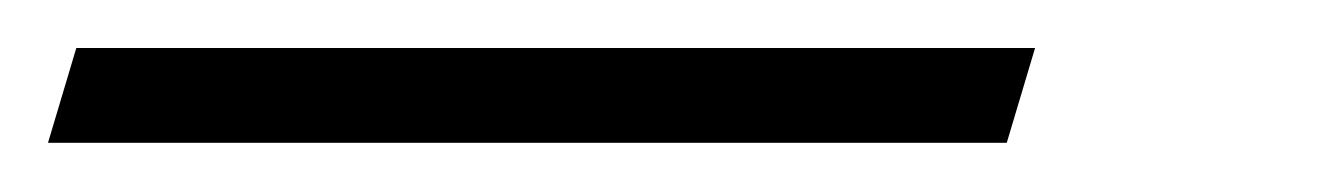

<svg xmlns="http://www.w3.org/2000/svg" viewBox="-136 76 546 78"><path d="M-105 95.5H284.5L273 134H-116.5Z"/></svg>

Font: Newsreader 60pt Medium
Style: Italic
Weight: 500
Italic angle: -17°
Designer: Hugues Gentile
Foundry: Production Type
Version: Version 1.003